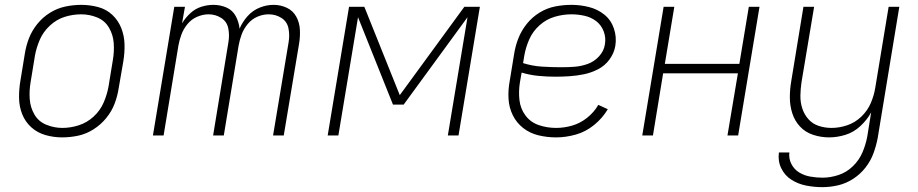

<svg xmlns="http://www.w3.org/2000/svg" viewBox="-20 -558 3784 791"><path d="M236 8Q269 8 302 1Q335 -6 365 -25Q395 -44 417.5 -71.5Q440 -99 452 -130.5Q464 -162 469 -195L488 -305Q494 -341 493 -376Q492 -411 479.5 -442.5Q467 -474 442.5 -497Q418 -520 384 -529Q350 -538 315 -538Q282 -538 249 -531Q216 -524 186 -505.5Q156 -487 133.5 -459Q111 -431 99 -399.5Q87 -368 82 -335L64 -225Q58 -190 58.5 -154.5Q59 -119 71.5 -87.5Q84 -56 109 -33.5Q134 -11 167.5 -1.5Q201 8 236 8ZM237 -31Q203 -31 171 -44Q139 -57 122 -86Q105 -115 102.5 -149.5Q100 -184 106 -219L124 -329Q130 -362 144 -394.5Q158 -427 185.5 -452.5Q213 -478 246.5 -488.5Q280 -499 314 -499Q349 -499 380.5 -486Q412 -473 429 -444Q446 -415 448.5 -380.5Q451 -346 445 -311L427 -201Q421 -168 407 -135.5Q393 -103 366 -78Q339 -53 305 -42Q271 -31 237 -31Z M610 0H654L715 -370Q719 -393 727.5 -416Q736 -439 752.5 -459Q769 -479 792.5 -489Q816 -499 839 -499Q868 -499 891.5 -484Q915 -469 920.5 -441Q926 -413 921 -384L858 0H902L963 -370Q967 -393 975.5 -416Q984 -439 1000.5 -459Q1017 -479 1040 -489Q1063 -499 1087 -499Q1116 -499 1139.5 -484Q1163 -469 1168.5 -441Q1174 -413 1169 -384L1105 0H1149L1212 -377Q1217 -406 1215.5 -435.5Q1214 -465 1200.5 -489.5Q1187 -514 1161.5 -526Q1136 -538 1107 -538Q1078 -538 1049.5 -526.5Q1021 -515 1000 -491.5Q979 -468 967 -440Q964 -468 951 -492Q938 -516 913 -527Q888 -538 859 -538Q834 -538 809 -530Q784 -522 764 -503.5Q744 -485 730 -462L742 -530H698Z M1330 0H1374L1455 -487L1599 -127H1643L1906 -487L1825 0H1869L1957 -530H1893L1627 -166L1481 -530H1418Z M2271 8Q2311 8 2352 -3.5Q2393 -15 2427.5 -43Q2462 -71 2484 -108L2445 -126Q2427 -95 2398.5 -72.5Q2370 -50 2337 -40.5Q2304 -31 2271 -31Q2234 -31 2200 -42.5Q2166 -54 2145 -82Q2124 -110 2120 -146Q2116 -182 2122 -219L2129 -259Q2162 -249 2197 -245.5Q2232 -242 2268 -242Q2297 -242 2326.5 -244Q2356 -246 2385.5 -252Q2415 -258 2443.5 -272.5Q2472 -287 2491 -313Q2510 -339 2515 -369Q2521 -406 2509 -441Q2497 -476 2469.5 -498Q2442 -520 2406.5 -529Q2371 -538 2334 -538Q2301 -538 2267.5 -531.5Q2234 -525 2203.5 -506.5Q2173 -488 2150.5 -460Q2128 -432 2115.5 -400Q2103 -368 2098 -335L2080 -225Q2073 -188 2075 -151.5Q2077 -115 2092.5 -83.5Q2108 -52 2135.5 -30.5Q2163 -9 2198.5 -0.5Q2234 8 2271 8ZM2294 -281Q2253 -281 2213 -283.5Q2173 -286 2135 -298L2140 -329Q2146 -363 2160.5 -396Q2175 -429 2203 -454Q2231 -479 2265.5 -489Q2300 -499 2334 -499Q2361 -499 2388 -493Q2415 -487 2436 -471Q2457 -455 2467 -429Q2477 -403 2472 -375Q2468 -348 2448 -326Q2428 -304 2401 -294.5Q2374 -285 2347.5 -283Q2321 -281 2294 -281Z M2626 0H2670L2712 -256H3020L2977 0H3021L3109 -530H3065L3026 -295H2719L2758 -530H2714Z M3368 213Q3400 213 3432.5 205.5Q3465 198 3494.5 179Q3524 160 3545.5 132.5Q3567 105 3578.5 73.5Q3590 42 3596 10L3685 -530H3641L3586 -197Q3581 -165 3567.5 -133.5Q3554 -102 3528.5 -77.5Q3503 -53 3470.5 -42Q3438 -31 3406 -31Q3406 -31 3406 -31Q3406 -31 3406 -31Q3378 -31 3352.5 -39.5Q3327 -48 3310 -67.5Q3293 -87 3285 -112Q3277 -137 3277.5 -164.5Q3278 -192 3282 -219L3334 -530H3290L3240 -225Q3234 -191 3234 -157Q3234 -123 3244 -91.5Q3254 -60 3276 -36.5Q3298 -13 3330 -2.5Q3362 8 3396 8Q3429 8 3463 -2.5Q3497 -13 3524.5 -38.5Q3552 -64 3569 -95L3553 4Q3547 37 3533.5 69Q3520 101 3494 126.5Q3468 152 3434.5 163Q3401 174 3369 174Q3343 174 3318 169.5Q3293 165 3272.5 152.5Q3252 140 3240.5 118Q3229 96 3232 70H3189Q3184 105 3198.5 135Q3213 165 3240.5 182.5Q3268 200 3301 206.5Q3334 213 3368 213Z"/></svg>

Font: Iosevka Sparkle Extralight
Style: Italic
Weight: 200
Italic angle: -9°
Designer: Belleve Invis
Foundry: Belleve Invis
Version: Version 4.5.0; ttfautohint (v1.8.3)